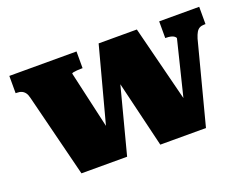

<svg xmlns="http://www.w3.org/2000/svg" viewBox="-89 -720 1159 897"><g transform="rotate(-20 490.5 -271.5)"><path d="M509 -390 476 -400 572 0H799L905 -406Q911 -425 917.5 -436Q924 -447 933.5 -452Q943 -457 957 -457H963V-543H764V-460H767Q781 -460 791.5 -457.5Q802 -455 808.5 -450Q815 -445 815 -440L729 -91L767 -92L653 -543H463L342 -89L381 -92L299 -452Q299 -455 306 -456.5Q313 -458 324.5 -459Q336 -460 349 -460H353V-543H19V-457H24Q39 -457 49 -452.5Q59 -448 66 -438.5Q73 -429 77 -411L180 0H407Z"/></g></svg>

Font: Roboto Serif Black
Style: Regular
Weight: 900
Designer: Greg Gazdowicz
Foundry: Commercial Type
Version: Version 1.008